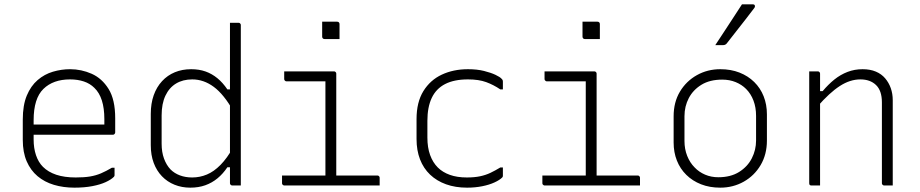

<svg xmlns="http://www.w3.org/2000/svg" viewBox="-20 -855 4240 885"><path d="M303 -536Q355 -536 402.5 -515Q450 -494 480.5 -445Q511 -396 511 -310V-245Q511 -242 509.5 -239.5Q508 -237 506 -235.5Q504 -234 500 -234H212Q196 -234 180 -234Q164 -234 148 -234H129L107 -281H461Q461 -287 461 -293.5Q461 -300 461 -306Q461 -356 449.5 -392Q438 -428 415 -450Q395 -470 366.5 -479.5Q338 -489 303 -489Q225 -489 180 -445Q135 -401 135 -301V-212Q135 -172 146 -139.5Q157 -107 178 -86Q202 -62 239.5 -49.5Q277 -37 329 -37Q368 -37 395 -41.5Q422 -46 445.5 -56Q469 -66 496 -82H508Q508 -74 508 -65Q508 -56 508 -48Q508 -46 507.5 -44Q507 -42 505 -40Q492 -27 467 -15.5Q442 -4 405.5 3Q369 10 323 10Q272 10 228.5 -3Q185 -16 153 -43Q121 -70 103 -111.5Q85 -153 85 -210V-304Q85 -370 103.5 -414.5Q122 -459 153.5 -486Q185 -513 224 -524.5Q263 -536 303 -536Z M861 -536Q898 -536 927.5 -525.5Q957 -515 982 -494.5Q1007 -474 1028 -443H1055V-344Q1012 -420 965.5 -454.5Q919 -489 866 -489Q823 -489 791.5 -470Q760 -451 742.5 -414Q725 -377 725 -323V-193Q725 -154 736 -124Q747 -94 766 -74Q784 -56 809.5 -46.5Q835 -37 866 -37Q901 -37 933.5 -50.5Q966 -64 996.5 -95Q1027 -126 1055 -176V-84H1028Q1008 -54 982.5 -33Q957 -12 926 -1Q895 10 857 10Q818 10 784.5 -3.5Q751 -17 726.5 -42.5Q702 -68 688.5 -104Q675 -140 675 -186V-330Q675 -378 688.5 -416Q702 -454 727 -481Q752 -508 786 -522Q820 -536 861 -536ZM1079 -750Q1083 -750 1085 -748.5Q1087 -747 1088.5 -745Q1090 -743 1090 -739Q1090 -659 1090 -575Q1090 -491 1090 -408Q1090 -325 1090 -246.5Q1090 -168 1090 -100Q1090 -67 1090 -41.5Q1090 -16 1090 0Q1085 0 1080 0Q1075 0 1070.5 0Q1066 0 1061 0Q1056 0 1051 0Q1048 0 1045.5 -1.5Q1043 -3 1041.5 -5Q1040 -7 1040 -11Q1040 -91 1040 -171Q1040 -251 1040 -330.5Q1040 -410 1040 -490Q1040 -570 1040 -650Q1040 -674 1040 -699Q1040 -724 1040 -750Q1045 -750 1050 -750Q1055 -750 1059.5 -750Q1064 -750 1069 -750Q1074 -750 1079 -750Z M1480 -34V-58Q1480 -81 1480 -104Q1480 -127 1480 -150Q1480 -183 1480 -216Q1480 -249 1480 -282Q1480 -315 1480 -348Q1480 -381 1480 -414Q1480 -447 1480 -480H1468Q1440 -480 1412.5 -480Q1385 -480 1357.5 -480Q1330 -480 1301 -480Q1298 -480 1295.5 -481.5Q1293 -483 1291.5 -485.5Q1290 -488 1290 -491Q1290 -500 1290 -508.5Q1290 -517 1290 -526Q1328 -526 1366 -526Q1404 -526 1442.5 -526Q1481 -526 1519 -526Q1523 -526 1525 -524.5Q1527 -523 1528.5 -521Q1530 -519 1530 -515Q1530 -466 1530 -418Q1530 -370 1530 -322.5Q1530 -275 1530 -227Q1530 -179 1530 -131Q1530 -83 1530 -34ZM1280 -46H1719Q1723 -46 1725 -44.5Q1727 -43 1728.5 -41Q1730 -39 1730 -35Q1730 -29 1730 -23.5Q1730 -18 1730 -12Q1730 -6 1730 0H1291Q1288 0 1285.5 -1.5Q1283 -3 1281.5 -5Q1280 -7 1280 -11Q1280 -17 1280 -23Q1280 -29 1280 -34.5Q1280 -40 1280 -46ZM1465 -755Q1474 -755 1482.5 -755Q1491 -755 1499.5 -755Q1508 -755 1516.5 -755Q1525 -755 1534 -755Q1539 -755 1542 -752Q1545 -749 1545 -744V-675Q1536 -675 1527.5 -675Q1519 -675 1510.5 -675Q1502 -675 1493.5 -675Q1485 -675 1476 -675Q1471 -675 1468 -678Q1465 -681 1465 -686Z M2137 -536Q2179 -536 2211 -528Q2243 -520 2264 -510Q2285 -500 2292 -492Q2296 -488 2297 -485.5Q2298 -483 2298 -479Q2298 -470 2298 -461Q2298 -452 2298 -443H2286Q2255 -464 2221 -476.5Q2187 -489 2137 -489Q2073 -489 2031.5 -467.5Q1990 -446 1970 -403.5Q1950 -361 1950 -298V-221Q1950 -175 1962.5 -140.5Q1975 -106 1998 -83Q2020 -61 2053.5 -49Q2087 -37 2132 -37Q2167 -37 2193 -42.5Q2219 -48 2241 -58.5Q2263 -69 2286 -83H2298Q2298 -73 2298 -64Q2298 -55 2298 -45Q2298 -43 2297.5 -41Q2297 -39 2295 -37Q2283 -25 2259 -14Q2235 -3 2202.5 3.5Q2170 10 2133 10Q2079 10 2036 -5.5Q1993 -21 1962.5 -50Q1932 -79 1916 -120.5Q1900 -162 1900 -214V-306Q1900 -384 1931.5 -435Q1963 -486 2016.5 -511Q2070 -536 2137 -536Z M2680 -34V-58Q2680 -81 2680 -104Q2680 -127 2680 -150Q2680 -183 2680 -216Q2680 -249 2680 -282Q2680 -315 2680 -348Q2680 -381 2680 -414Q2680 -447 2680 -480H2668Q2640 -480 2612.5 -480Q2585 -480 2557.5 -480Q2530 -480 2501 -480Q2498 -480 2495.5 -481.5Q2493 -483 2491.5 -485.5Q2490 -488 2490 -491Q2490 -500 2490 -508.5Q2490 -517 2490 -526Q2528 -526 2566 -526Q2604 -526 2642.5 -526Q2681 -526 2719 -526Q2723 -526 2725 -524.5Q2727 -523 2728.5 -521Q2730 -519 2730 -515Q2730 -466 2730 -418Q2730 -370 2730 -322.5Q2730 -275 2730 -227Q2730 -179 2730 -131Q2730 -83 2730 -34ZM2480 -46H2919Q2923 -46 2925 -44.5Q2927 -43 2928.5 -41Q2930 -39 2930 -35Q2930 -29 2930 -23.5Q2930 -18 2930 -12Q2930 -6 2930 0H2491Q2488 0 2485.5 -1.5Q2483 -3 2481.5 -5Q2480 -7 2480 -11Q2480 -17 2480 -23Q2480 -29 2480 -34.5Q2480 -40 2480 -46ZM2665 -755Q2674 -755 2682.5 -755Q2691 -755 2699.5 -755Q2708 -755 2716.5 -755Q2725 -755 2734 -755Q2739 -755 2742 -752Q2745 -749 2745 -744V-675Q2736 -675 2727.5 -675Q2719 -675 2710.5 -675Q2702 -675 2693.5 -675Q2685 -675 2676 -675Q2671 -675 2668 -678Q2665 -681 2665 -686Z M3300 -536Q3349 -536 3388.5 -520.5Q3428 -505 3456.5 -477Q3485 -449 3500 -411Q3515 -373 3515 -328V-207Q3515 -143 3486 -94Q3457 -45 3408 -17.5Q3359 10 3300 10Q3251 10 3211.5 -5.5Q3172 -21 3143.5 -49Q3115 -77 3100 -115Q3085 -153 3085 -198V-319Q3085 -384 3114 -432.5Q3143 -481 3192 -508.5Q3241 -536 3300 -536ZM3309 -488Q3252 -488 3213.5 -464.5Q3175 -441 3155 -403Q3135 -365 3135 -319V-205Q3135 -168 3147.5 -136.5Q3160 -105 3182 -83Q3202 -62 3230 -50Q3258 -38 3291 -38Q3348 -38 3387 -62.5Q3426 -87 3445.5 -125.5Q3465 -164 3465 -207V-321Q3465 -360 3453 -391.5Q3441 -423 3419 -445Q3399 -465 3371 -476.5Q3343 -488 3309 -488ZM3400 -835Q3417 -835 3426.5 -835Q3436 -835 3450 -835Q3458 -835 3459.5 -829Q3461 -823 3456 -817Q3433 -787 3414.5 -763Q3396 -739 3376.5 -714.5Q3357 -690 3330 -655Q3328 -652 3323.5 -649.5Q3319 -647 3313 -647Q3303 -647 3294.5 -647Q3286 -647 3277 -647Q3297 -677 3317.5 -708.5Q3338 -740 3359 -772Q3380 -804 3400 -835Z M4095 0Q4085 0 4075.5 0Q4066 0 4056 0Q4053 0 4050.5 -1.5Q4048 -3 4046.5 -5Q4045 -7 4045 -11Q4045 -73 4045 -135Q4045 -197 4045 -259Q4045 -321 4045 -383Q4045 -437 4018 -463Q3991 -489 3946 -489Q3922 -489 3898.5 -481.5Q3875 -474 3851 -458.5Q3827 -443 3801.5 -419.5Q3776 -396 3747 -363V-435H3772Q3798 -466 3826 -488.5Q3854 -511 3886.5 -523.5Q3919 -536 3956 -536Q3991 -536 4017 -525Q4043 -514 4060 -494Q4077 -474 4086 -448.5Q4095 -423 4095 -393Q4095 -345 4095 -297Q4095 -249 4095 -201.5Q4095 -154 4095 -106Q4095 -79 4095 -52.5Q4095 -26 4095 0ZM3760 0Q3754 0 3747.5 0Q3741 0 3734.5 0Q3728 0 3721 0Q3718 0 3716 -0.5Q3714 -1 3712.5 -2.5Q3711 -4 3710.5 -6Q3710 -8 3710 -11Q3710 -63 3710 -115Q3710 -167 3710 -218.5Q3710 -270 3710 -322Q3710 -374 3710 -426Q3710 -462 3710 -488Q3710 -514 3710 -526Q3717 -526 3723.5 -526Q3730 -526 3736.5 -526Q3743 -526 3749 -526Q3753 -526 3755 -524.5Q3757 -523 3758.5 -521Q3760 -519 3760 -515Q3760 -430 3760 -344Q3760 -258 3760 -172Q3760 -86 3760 0Z"/></svg>

Font: Recursive Monospace Light
Style: Regular
Weight: 300
Version: Version 1.047